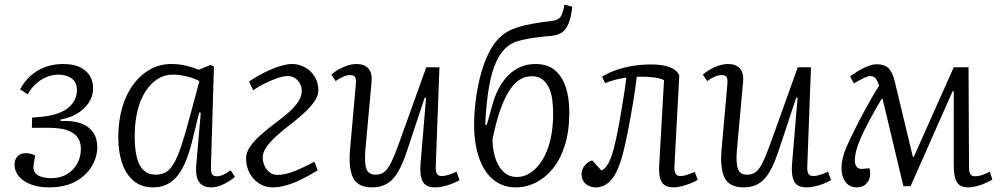

<svg xmlns="http://www.w3.org/2000/svg" viewBox="-20 -797 4325 831"><path d="M191 14Q148 14 114.5 1.5Q81 -11 62 -33.5Q43 -56 43 -84Q43 -108 56.5 -121Q70 -134 91 -134Q102 -134 112 -131.5Q122 -129 132 -124L125 -79Q122 -53 142.5 -39.5Q163 -26 203 -26Q242 -26 270.5 -43.5Q299 -61 314.5 -89.5Q330 -118 330 -152Q330 -180 319 -197.5Q308 -215 288.5 -225.5Q269 -236 243.5 -240Q218 -244 189 -244H118L119 -288L165 -292Q213 -297 246 -312.5Q279 -328 296 -352.5Q313 -377 313 -406Q313 -442 289.5 -458Q266 -474 232 -474Q209 -474 185 -465Q161 -456 139 -437.5Q117 -419 100 -389L67 -410Q83 -440 103.5 -460.5Q124 -481 147.5 -494Q171 -507 197.5 -513.5Q224 -520 253 -520Q298 -520 326.5 -506Q355 -492 369 -468.5Q383 -445 383 -415Q383 -380 363.5 -351.5Q344 -323 312.5 -304.5Q281 -286 242 -280V-273Q295 -276 329.5 -263.5Q364 -251 382.5 -225Q401 -199 401 -161Q401 -117 377 -77Q353 -37 307 -11.5Q261 14 191 14Z M893 -78Q892 -53 897.5 -43.5Q903 -34 918 -34Q932 -34 947 -41Q962 -48 978 -60L997 -31Q985 -21 968 -10.5Q951 0 932 7Q913 14 893 14Q870 14 854.5 3.5Q839 -7 833 -28Q827 -49 829 -79L849 -309L842 -310L812 -187Q800 -139 785 -101.5Q770 -64 750 -38.5Q730 -13 703.5 0.5Q677 14 643 14Q591 14 557.5 -15Q524 -44 508 -92.5Q492 -141 492 -202Q492 -275 509.5 -333.5Q527 -392 558.5 -433.5Q590 -475 631.5 -497.5Q673 -520 721 -520Q756 -520 786 -512.5Q816 -505 840 -495L891 -516L906 -509ZM653 -41Q679 -41 697.5 -51.5Q716 -62 732 -89Q748 -116 764 -163.5Q780 -211 800 -286L843 -446Q821 -458 789.5 -466Q758 -474 727 -474Q692 -474 662 -455Q632 -436 609.5 -401Q587 -366 575 -317Q563 -268 563 -207Q563 -150 573 -113Q583 -76 603 -58.5Q623 -41 653 -41Z M1058 -444Q1090 -466 1124 -483Q1158 -500 1189.5 -510Q1221 -520 1245 -520Q1274 -520 1300 -505.5Q1326 -491 1342 -465.5Q1358 -440 1358 -406Q1358 -381 1338 -354Q1318 -327 1288.5 -301Q1259 -275 1230 -253Q1199 -229 1173.5 -205.5Q1148 -182 1132.5 -159.5Q1117 -137 1117 -115Q1117 -98 1124.5 -80.5Q1132 -63 1146.5 -51.5Q1161 -40 1181 -40Q1213 -40 1251.5 -55Q1290 -70 1341 -97L1355 -60Q1320 -38 1285.5 -21Q1251 -4 1219 5Q1187 14 1160 14Q1127 14 1100.5 -3.5Q1074 -21 1059.5 -49.5Q1045 -78 1045 -111Q1045 -137 1062.5 -162.5Q1080 -188 1109.5 -214Q1139 -240 1174 -266Q1205 -289 1230.5 -311.5Q1256 -334 1271 -357Q1286 -380 1286 -404Q1286 -431 1268 -449.5Q1250 -468 1226 -468Q1207 -468 1179.5 -458.5Q1152 -449 1124 -435Q1096 -421 1076 -406Z M1414 -474Q1427 -486 1445.5 -496.5Q1464 -507 1484.5 -513.5Q1505 -520 1523 -520Q1557 -520 1574.5 -500.5Q1592 -481 1588 -441L1561 -144Q1557 -88 1566.5 -64.5Q1576 -41 1605 -41Q1626 -41 1641 -51Q1656 -61 1670.5 -89Q1685 -117 1704 -169L1825 -506H1882L1866 -77Q1865 -56 1870.5 -45.5Q1876 -35 1893 -35Q1904 -35 1920.5 -40Q1937 -45 1956 -54L1969 -17Q1960 -12 1946.5 -6Q1933 0 1918 4.5Q1903 9 1889 11.5Q1875 14 1863 14Q1822 14 1809 -12.5Q1796 -39 1800 -87L1824 -373L1818 -374L1741 -142Q1723 -88 1703 -53.5Q1683 -19 1656 -2.5Q1629 14 1591 14Q1529 14 1508.5 -27Q1488 -68 1495 -150L1520 -431Q1522 -453 1517.5 -462.5Q1513 -472 1495 -472Q1481 -472 1465 -465Q1449 -458 1433 -446Z M2211 14Q2177 14 2149 1.5Q2121 -11 2099.5 -34Q2078 -57 2063 -90Q2048 -123 2040 -165Q2032 -207 2032 -257Q2032 -305 2038.5 -359Q2045 -413 2058.5 -466Q2072 -519 2093 -563Q2114 -607 2142 -634Q2159 -650 2178.5 -661Q2198 -672 2223.5 -680Q2249 -688 2285.5 -694.5Q2322 -701 2372 -707Q2395 -710 2405.5 -723.5Q2416 -737 2423 -777L2457 -768Q2452 -724 2441.5 -697Q2431 -670 2413.5 -657.5Q2396 -645 2368 -642Q2322 -638 2290.5 -633.5Q2259 -629 2237.5 -623.5Q2216 -618 2201.5 -611.5Q2187 -605 2175 -595Q2154 -577 2139 -551Q2124 -525 2113.5 -492Q2103 -459 2096.5 -421Q2090 -383 2086 -342Q2082 -301 2080 -258L2087 -257L2110 -339Q2120 -378 2137 -411Q2154 -444 2177.5 -468.5Q2201 -493 2231 -506.5Q2261 -520 2297 -520Q2349 -520 2381 -493.5Q2413 -467 2428.5 -420.5Q2444 -374 2444 -311Q2444 -230 2425 -169Q2406 -108 2373 -67.5Q2340 -27 2298.5 -6.5Q2257 14 2211 14ZM2282 -467Q2248 -467 2222 -447Q2196 -427 2175.5 -390Q2155 -353 2139.5 -304Q2124 -255 2112 -196Q2111 -157 2122 -118.5Q2133 -80 2157 -55.5Q2181 -31 2218 -31Q2250 -31 2278 -50.5Q2306 -70 2328 -105.5Q2350 -141 2362 -191.5Q2374 -242 2374 -303Q2374 -334 2370.5 -363.5Q2367 -393 2356.5 -416Q2346 -439 2328 -453Q2310 -467 2282 -467Z M2586 -465Q2611 -481 2644.5 -493Q2678 -505 2717 -511.5Q2756 -518 2798 -518Q2832 -518 2857 -512.5Q2882 -507 2898 -496.5Q2914 -486 2920 -470L2899 -78Q2898 -57 2903.5 -46Q2909 -35 2925 -35Q2936 -35 2951 -39.5Q2966 -44 2987 -53L3000 -19Q2988 -11 2969 -3.5Q2950 4 2930.5 9Q2911 14 2896 14Q2857 14 2843.5 -10Q2830 -34 2833 -80L2854 -450Q2837 -459 2804.5 -462.5Q2772 -466 2736 -465Q2730 -413 2720 -353Q2710 -293 2699 -236Q2688 -179 2677 -136Q2657 -57 2628 -21.5Q2599 14 2559 14Q2542 14 2527.5 7Q2513 0 2505 -13Q2497 -26 2497 -43Q2497 -63 2510 -79.5Q2523 -96 2543 -103L2583 -59Q2598 -64 2612 -88.5Q2626 -113 2636 -152Q2643 -179 2650.5 -215Q2658 -251 2665 -292.5Q2672 -334 2679 -377Q2686 -420 2691 -461Q2671 -459 2642.5 -451.5Q2614 -444 2599 -437Z M3022 -474Q3035 -486 3053.5 -496.5Q3072 -507 3092.5 -513.5Q3113 -520 3131 -520Q3165 -520 3182.5 -500.5Q3200 -481 3196 -441L3169 -144Q3165 -88 3174.5 -64.5Q3184 -41 3213 -41Q3234 -41 3249 -51Q3264 -61 3278.5 -89Q3293 -117 3312 -169L3433 -506H3490L3474 -77Q3473 -56 3478.5 -45.5Q3484 -35 3501 -35Q3512 -35 3528.5 -40Q3545 -45 3564 -54L3577 -17Q3568 -12 3554.5 -6Q3541 0 3526 4.5Q3511 9 3497 11.5Q3483 14 3471 14Q3430 14 3417 -12.5Q3404 -39 3408 -87L3432 -373L3426 -374L3349 -142Q3331 -88 3311 -53.5Q3291 -19 3264 -2.5Q3237 14 3199 14Q3137 14 3116.5 -27Q3096 -68 3103 -150L3128 -431Q3130 -453 3125.5 -462.5Q3121 -472 3103 -472Q3089 -472 3073 -465Q3057 -458 3041 -446Z M3921 9H3890L3800 -369H3796Q3774 -333 3755 -298Q3736 -263 3720 -231Q3704 -199 3694 -171Q3684 -143 3681 -120Q3677 -92 3685.5 -78Q3694 -64 3714 -66L3743 -69Q3752 -34 3736 -10Q3720 14 3687 14Q3657 14 3639.5 -9.5Q3622 -33 3622 -69Q3622 -89 3627 -111Q3632 -133 3643 -159Q3654 -185 3671 -219Q3681 -240 3694 -265.5Q3707 -291 3722.5 -319Q3738 -347 3753.5 -374.5Q3769 -402 3785 -426Q3777 -450 3768.5 -459Q3760 -468 3746 -468Q3737 -468 3720 -460Q3703 -452 3676 -436L3659 -466Q3691 -490 3722 -504.5Q3753 -519 3774 -519Q3808 -519 3825.5 -502Q3843 -485 3853 -443L3931 -118H3935L4108 -506H4172L4174 -75Q4174 -54 4179.5 -44Q4185 -34 4201 -34Q4213 -34 4228 -38.5Q4243 -43 4264 -54L4275 -20Q4262 -12 4244 -4Q4226 4 4206.5 9Q4187 14 4172 14Q4134 14 4121 -9.5Q4108 -33 4108 -80V-402H4103Z"/></svg>

Font: Literata 24pt Light
Style: Italic
Weight: 300
Italic angle: -2°
Designer: Latin by Veronika Burian and Jose Scaglione. Greek by Irene Vlachou. Cyrillic by Vera Evstafieva
Foundry: TypeTogether
Version: Version 3.103;gftools[0.9.29]